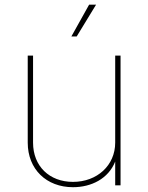

<svg xmlns="http://www.w3.org/2000/svg" viewBox="-20 -780 624 808"><path d="M287.1 7.8C364.3 7.8 436 -27.8 464.8 -100.1V0H487.3V-545.9H464.8V-179.7C464.8 -84 388.7 -14.6 287.1 -14.6C188 -14.6 119.1 -80.6 119.1 -179.7V-545.9H96.7V-179.7C96.7 -67.9 175.3 7.8 287.1 7.8ZM280.3 -626.5H302.7L384.3 -760.3H355Z"/></svg>

Font: Raveo Thin
Style: Regular
Weight: 100
Designer: Jakub Foglar, Rasmus Andersson (Inter)
Foundry: Jakubfoglar.com
Version: Version 1.100;Glyphs 3.2.3 (3260)